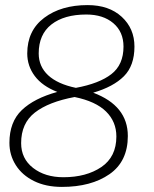

<svg xmlns="http://www.w3.org/2000/svg" viewBox="-20 -725 604 754"><path d="M482 -191Q482 -91 410 -41Q338 9 223 9Q160 9 113.5 -14Q67 -37 42 -76.5Q17 -116 17 -164Q17 -246 65.5 -292.5Q114 -339 205 -364Q146 -387 116.5 -426.5Q87 -466 87 -515Q87 -605 153.5 -655Q220 -705 324 -705Q408 -705 458 -659Q508 -613 508 -542Q508 -467 466.5 -425.5Q425 -384 346 -361Q482 -310 482 -191ZM278 -380Q370 -397 417.5 -434Q465 -471 465 -542Q465 -600 425 -634Q385 -668 319 -668Q232 -668 182 -629Q132 -590 132 -515Q132 -464 169 -429.5Q206 -395 278 -380ZM437 -189Q437 -247 396.5 -287Q356 -327 273 -344Q171 -325 117 -283Q63 -241 63 -163Q63 -102 110 -65.5Q157 -29 229 -29Q319 -29 378 -69Q437 -109 437 -189Z"/></svg>

Font: Krub ExtraLight
Style: Italic
Weight: 275
Italic angle: -8°
Designer: Ekaluck Peanpanawate
Foundry: Cadson Demak Co.,Ltd.
Version: Version 1.000; ttfautohint (v1.6)